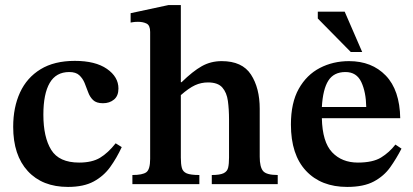

<svg xmlns="http://www.w3.org/2000/svg" viewBox="-20 -726 1630 757"><path d="M436 -161 460 -146Q440 -103 414.5 -67.5Q389 -32 349.5 -10.5Q310 11 248 11Q147 11 89.5 -51.5Q32 -114 32 -226Q32 -303 59 -361.5Q86 -420 140 -453Q194 -486 275 -486Q356 -486 401.5 -454.5Q447 -423 447 -377Q447 -348 429.5 -333.5Q412 -319 386 -319Q360 -319 347 -331.5Q334 -344 327.5 -362.5Q321 -381 313.5 -399Q306 -417 292.5 -429.5Q279 -442 253 -442Q201 -442 176 -399Q151 -356 151 -274Q151 -185 182 -135Q213 -85 292 -85Q343 -85 374.5 -104Q406 -123 436 -161Z M1075 0H815V-36Q847 -36 861.5 -43Q876 -50 879.5 -65Q883 -80 883 -105V-255Q883 -295 878.5 -328Q874 -361 856.5 -381Q839 -401 800 -401Q773 -401 749 -390Q725 -379 693 -351V-104Q693 -79 697 -64Q701 -49 716 -42.5Q731 -36 766 -36V0H502V-36Q542 -36 557 -47Q572 -58 572 -100V-600Q572 -626 558 -633Q544 -640 524 -640Q512 -640 503.5 -638.5Q495 -637 495 -637V-674L644 -706H693V-402H696Q740 -445 775.5 -465Q811 -485 854 -485Q935 -485 969.5 -432Q1004 -379 1004 -297V-108Q1004 -68 1017 -52Q1030 -36 1075 -36Z M1349 11Q1246 11 1186.5 -52.5Q1127 -116 1127 -235Q1127 -321 1158 -376Q1189 -431 1241 -458Q1293 -485 1356 -485Q1446 -485 1501 -428Q1556 -371 1558 -260H1249Q1251 -166 1289.5 -125.5Q1328 -85 1391 -85Q1450 -85 1482.5 -105Q1515 -125 1539 -156L1563 -140Q1543 -101 1518.5 -66.5Q1494 -32 1454 -10.5Q1414 11 1349 11ZM1249 -304H1424Q1423 -363 1404.5 -402.5Q1386 -442 1342 -442Q1296 -442 1274.5 -408Q1253 -374 1249 -304ZM1408 -521H1363L1233 -653V-680H1339Z"/></svg>

Font: STIX Two Text SemiBold
Style: Regular
Weight: 600
Designer: Ross Mills, John Hudson & Paul Hanslow, Tiro Typeworks Ltd; with prior portions MicroPress Inc., and Coen Hoffman.
Foundry: Tiro Typeworks Ltd
Version: Version 2.13 b171